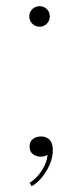

<svg xmlns="http://www.w3.org/2000/svg" viewBox="-20 -508 272 636"><path d="M85 108.5 78 97.5Q91 90 104.8 74.8Q118.5 59.5 128 39.8Q137.5 20 137.5 -0.5Q137.5 -1.5 137.5 -3.8Q137.5 -6 137.5 -7H145.5Q143.5 1 135.2 6Q127 11 115 11Q100.5 11 89.2 2.8Q78 -5.5 78 -22.5Q78 -39 89 -47.5Q100 -56 115.5 -56Q134 -56 144.5 -44.8Q155 -33.5 155 -10.5Q155 13.5 144.2 38Q133.5 62.5 117.2 81.5Q101 100.5 85 108.5ZM111 -419.5Q97 -419.5 87 -429.5Q77 -439.5 77 -453.5Q77 -468 87 -477.8Q97 -487.5 111 -487.5Q125.5 -487.5 135.2 -477.8Q145 -468 145 -453.5Q145 -439.5 135.2 -429.5Q125.5 -419.5 111 -419.5Z"/></svg>

Font: Epilogue Thin
Style: Regular
Weight: 250
Designer: Tyler Finck
Foundry: Etcetera Type Co
Version: Version 2.111